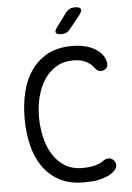

<svg xmlns="http://www.w3.org/2000/svg" viewBox="-62 -996 725 1052"><g transform="rotate(-5 300.0 -470.0)"><path d="M63 -367Q63 -443 79 -510.5Q95 -578 130.5 -629Q166 -680 221 -710Q276 -740 355 -740Q395 -740 425.5 -732.5Q456 -725 478 -712.5Q500 -700 514 -684.5Q528 -669 534 -652Q543 -631 539.5 -616.5Q536 -602 523 -595Q510 -588 495.5 -590.5Q481 -593 469 -610Q457 -629 428.5 -645Q400 -661 357 -661Q301 -661 260.5 -636Q220 -611 194 -570Q168 -529 155 -476.5Q142 -424 142 -367Q142 -317 153 -264Q164 -211 189 -167.5Q214 -124 255.5 -96.5Q297 -69 358 -69Q371 -69 387 -70.5Q403 -72 418.5 -75.5Q434 -79 447.5 -84.5Q461 -90 470 -97Q487 -110 503 -109Q519 -108 530 -96Q541 -84 541 -68.5Q541 -53 525 -37Q509 -22 489 -13Q469 -4 446.5 1.5Q424 7 401 8.5Q378 10 355 10Q276 10 220 -21Q164 -52 129 -104Q94 -156 78.5 -224Q63 -292 63 -367ZM307 -810Q279 -810 274 -820.5Q269 -831 286 -853L341 -927Q350 -938 361.5 -944Q373 -950 388 -950Q416 -950 422 -939Q428 -928 410 -904L351 -831Q343 -821 332 -815.5Q321 -810 307 -810Z"/></g></svg>

Font: Maple Mono Normal NL Light
Style: Regular
Weight: 300
Monospace: yes
Designer: subframe7536
Version: Version 7.000